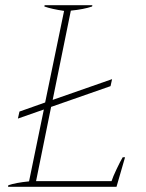

<svg xmlns="http://www.w3.org/2000/svg" viewBox="-20 -720 562 740"><path d="M462 -114 429 0H11L12 -6Q41 -16 92 -21L149 -298L49 -263L55 -290L154 -325L227 -678Q179 -685 151 -695L152 -700H336L335 -695Q303 -684 253 -679L183 -335L412 -415L406 -388L177 -308L119 -22H410Q415 -38 429.5 -68.5Q444 -99 453 -114Z"/></svg>

Font: Trirong Thin
Style: Italic
Weight: 250
Italic angle: -12°
Designer: Katatrad Team
Foundry: CadsonDemak
Version: Version 1.001